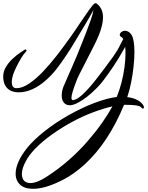

<svg xmlns="http://www.w3.org/2000/svg" viewBox="-41 -766 929 1204"><path d="M167 418Q89 418 65 364Q57 345 57 324Q57 253 128 163Q169 112 237 58Q305 4 388 -43Q471 -90 550 -120Q629 -150 691 -158Q708 -199 720.5 -247Q733 -295 739.5 -343Q746 -391 746 -431Q746 -453 744 -473Q742 -470 740.5 -466.5Q739 -463 737 -460Q707 -405 671.5 -352Q636 -299 603 -256Q573 -218 527.5 -178Q482 -138 438 -117Q414 -106 397 -106Q373 -106 359.5 -122.5Q346 -139 346 -167Q346 -179 348.5 -193Q351 -207 357 -223Q362 -233 370 -252.5Q378 -272 388 -294L406 -335Q423 -373 440.5 -415Q458 -457 473 -496Q487 -531 502 -569.5Q517 -608 529 -643Q541 -678 545 -703L517 -653Q508 -637 498 -620.5Q488 -604 478 -587L433 -512Q404 -463 375 -419.5Q346 -376 317 -338Q301 -317 283 -298Q265 -279 246 -262Q161 -187 75 -187Q30 -187 4.5 -213Q-21 -239 -21 -285Q-21 -317 -4.5 -345Q12 -373 37 -396.5Q62 -420 86 -436L113 -454Q117 -456 119 -456Q125 -456 125 -449Q125 -444 120 -440Q108 -428 93 -403.5Q78 -379 64 -351Q50 -323 41 -298Q37 -285 35 -273.5Q33 -262 33 -252Q33 -213 62 -213Q99 -213 142 -242Q186 -272 230.5 -319Q275 -366 320 -424Q365 -483 404 -538Q417 -556 430 -575.5Q443 -595 456 -614Q478 -646 498 -675.5Q518 -705 531 -721Q536 -727 539.5 -732Q543 -737 547 -740Q553 -746 558 -746Q563 -746 566 -743Q605 -713 605 -657Q605 -611 578 -543Q566 -514 541.5 -466Q517 -418 493 -371Q473 -332 457.5 -301.5Q442 -271 439 -260Q407 -178 407 -153Q407 -138 418 -138Q422 -138 434 -143Q452 -151 473 -170Q494 -189 515.5 -213Q537 -237 555.5 -260.5Q574 -284 586 -300Q591 -307 597 -314.5Q603 -322 609 -330Q638 -368 668 -410Q698 -452 713 -485Q718 -496 723 -504.5Q728 -513 732 -520Q730 -525 727.5 -527.5Q725 -530 723 -532Q710 -538 710 -548Q710 -557 720 -565Q730 -573 743 -573Q754 -573 764.5 -567Q775 -561 784 -547Q793 -533 797.5 -505Q802 -477 802 -441Q802 -398 796.5 -347.5Q791 -297 781 -247.5Q771 -198 757 -157Q825 -149 855 -110Q864 -97 861 -91Q860 -85 855 -85Q851 -85 846 -91Q839 -100 820.5 -103.5Q802 -107 779.5 -108Q757 -109 737 -109Q639 128 491 264Q425 324 361.5 357.5Q298 391 245 406Q202 418 167 418ZM149 382Q190 382 249 344Q328 293 394.5 234Q461 175 513 114Q563 56 601 1.5Q639 -53 664 -99Q607 -86 542 -61.5Q477 -37 414 -3Q347 33 284.5 77.5Q222 122 175 171Q139 210 122 243Q96 290 96 325Q96 340 101 353Q109 372 127 378Q136 382 149 382Z"/></svg>

Font: Birthstone Bounce Medium
Style: Regular
Weight: 500
Designer: Robert E. Leuschke
Foundry: Rob Leuschke
Version: Version 1.010; ttfautohint (v1.8.3)